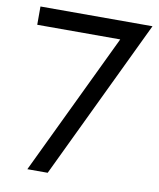

<svg xmlns="http://www.w3.org/2000/svg" viewBox="-80 -763 685 827"><g transform="rotate(10 262.5 -350.0)"><path d="M30 -620H393L96 0H185L520 -700H30Z"/></g></svg>

Font: yichuanluanma
Style: Regular
Weight: 400
Version: Version 1.00 March 24, 2023, initial release